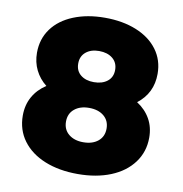

<svg xmlns="http://www.w3.org/2000/svg" viewBox="-81 -790 839 881"><g transform="rotate(10 338.5 -350.0)"><path d="M44 -207Q44 -256 65.5 -294.5Q87 -333 127 -359Q94 -385 76 -421.5Q58 -458 58 -502Q58 -566 93 -614Q128 -662 192 -688Q256 -714 338 -714Q421 -714 485 -688Q549 -662 584.5 -614Q620 -566 620 -502Q620 -412 550 -358Q590 -332 611.5 -294Q633 -256 633 -207Q633 -141 595.5 -90.5Q558 -40 491.5 -13Q425 14 338 14Q251 14 184.5 -13Q118 -40 81 -90Q44 -140 44 -207ZM433 -214Q433 -251 407 -272.5Q381 -294 338 -294Q296 -294 270 -272.5Q244 -251 244 -214Q244 -177 270 -155.5Q296 -134 338 -134Q381 -134 407 -155.5Q433 -177 433 -214ZM425 -486Q425 -520 401 -539.5Q377 -559 338 -559Q300 -559 276.5 -539.5Q253 -520 253 -486Q253 -452 276.5 -433Q300 -414 338 -414Q377 -414 401 -433Q425 -452 425 -486Z"/></g></svg>

Font: Chess Sans ExtraBold
Style: Regular
Weight: 800
Designer: Wolf Bōese
Foundry: Wolf Bōese
Version: Version 7.223